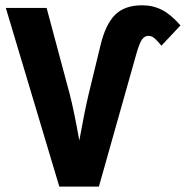

<svg xmlns="http://www.w3.org/2000/svg" viewBox="-20 -688 686 708"><path d="M344.7 0H198.7L1.5 -658.7H151.9L236.3 -343.8Q252.4 -282.7 272.5 -169.9Q292 -278.8 307.6 -343.8L350.6 -521Q369.1 -598.1 404.3 -633.3Q439.5 -668.5 504.4 -668.5Q543.9 -668.5 577.4 -651.4Q610.8 -634.3 645.5 -594.2L575.2 -519.5Q562.5 -535.2 551.5 -545.4Q540.5 -555.7 526.9 -555.7Q512.7 -555.7 503.2 -541.7Q493.7 -527.8 482.9 -489.7Z"/></svg>

Font: Liberation Mono
Style: Bold
Weight: 700
Monospace: yes
Designer: Steve Matteson
Foundry: Ascender Corporation
Version: Version 2.1.5